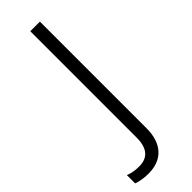

<svg xmlns="http://www.w3.org/2000/svg" viewBox="-311 -641 804 804"><g transform="rotate(-45 90.5 -239.0)"><path d="M17 147C98 147 145 97 145 7V-625H88V6C88 70 59 98 11 98C-12 98 -32 95 -52 87V136C-35 142 -13 147 17 147Z"/></g></svg>

Font: Noto Sans Telugu UI Light
Style: Regular
Weight: 300
Designer: Jelle Bosma - Monotype Design Team
Foundry: Monotype Imaging Inc.
Version: Version 2.005